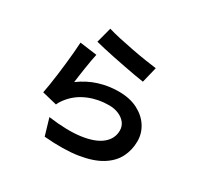

<svg xmlns="http://www.w3.org/2000/svg" viewBox="-176 -1025 1352 1301"><g transform="rotate(30 500.0 -374.0)"><path d="M333.7 -805.1Q369.7 -793.8 423.8 -781.8Q477.8 -769.8 536.8 -758.6Q595.8 -747.3 648.5 -739.2Q701.2 -731.1 734.2 -727.3L704.3 -604.5Q674.2 -608.5 631.8 -616.2Q589.4 -623.9 541.8 -633.1Q494.2 -642.4 447.9 -651.8Q401.7 -661.2 363.8 -670.1Q325.8 -679 302 -685ZM340.4 -604.5Q335.4 -583.8 329.9 -552.6Q324.4 -521.3 319.2 -487.4Q313.9 -453.4 309.5 -422.2Q305.1 -391 302.4 -369.5Q370 -419.2 444.3 -442.3Q518.6 -465.5 597 -465.5Q684.8 -465.5 746.7 -433.4Q808.6 -401.3 841.5 -349.3Q874.5 -297.4 874.5 -236.5Q874.5 -168.3 845.2 -109.9Q815.9 -51.5 750.2 -10.7Q684.5 30.1 577.3 47.1Q470.2 64.1 314.4 51L275.8 -80.1Q426.2 -60 528.3 -74.7Q630.4 -89.3 682.6 -132.5Q734.9 -175.6 734.9 -239.2Q734.9 -272.2 715.7 -297.4Q696.5 -322.6 663 -337.2Q629.5 -351.9 585.5 -351.9Q501.6 -351.9 428.5 -321.2Q355.3 -290.6 308.3 -233.9Q294.6 -217.6 286.4 -204.6Q278.1 -191.5 271.2 -176.3L155.5 -204.5Q161.5 -234.2 167.6 -273.7Q173.8 -313.2 179.8 -358.4Q185.8 -403.7 190.9 -450Q196 -496.4 200 -541.1Q204 -585.8 206 -622.5Z"/></g></svg>

Font: Noto Sans SC Thin
Style: Regular
Weight: 100
Designer: Ryoko NISHIZUKA 西塚涼子 (kana, bopomofo & ideographs); Paul D. Hunt (Latin, Greek & Cyrillic); Sandoll Communications 산돌커뮤니
Foundry: Adobe
Version: Version 2.004-H2;hotconv 1.0.118;makeotfexe 2.5.65603